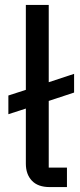

<svg xmlns="http://www.w3.org/2000/svg" viewBox="-20 -760 324 780"><path d="M252 0H182Q134 0 109.5 -26Q85 -52 85 -95V-319L14 -296V-372L85 -395V-740H178V-426L281 -460V-384L178 -350V-79H252Z"/></svg>

Font: IBM Plex Sans Text
Style: Regular
Weight: 450
Designer: Mike Abbink, Paul van der Laan, Pieter van Rosmalen
Foundry: Bold Monday
Version: Version 3.005